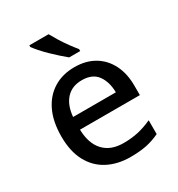

<svg xmlns="http://www.w3.org/2000/svg" viewBox="-183 -884 935 1011"><g transform="rotate(-30 284.5 -378.0)"><path d="M294 -548Q364 -548 414.5 -518Q465 -488 492.5 -433.5Q520 -379 520 -305V-248H156Q158 -163 200.5 -117.5Q243 -72 320 -72Q371 -72 411.5 -81.5Q452 -91 494 -110V-26Q454 -7 413 1.5Q372 10 315 10Q238 10 178.5 -21Q119 -52 86 -113.5Q53 -175 53 -265Q53 -355 83 -418Q113 -481 167.5 -514.5Q222 -548 294 -548ZM294 -469Q234 -469 199 -431Q164 -393 158 -324H418Q417 -388 387.5 -428.5Q358 -469 294 -469ZM264 -766Q276 -744 293 -716.5Q310 -689 329 -663Q348 -637 364 -618V-606H297Q280 -620 258 -639.5Q236 -659 214 -680.5Q192 -702 174.5 -722Q157 -742 147 -756V-766Z"/></g></svg>

Font: Noto Sans New Tai Lue Medium
Style: Regular
Weight: 500
Version: Version 2.003